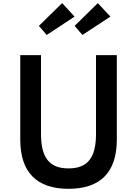

<svg xmlns="http://www.w3.org/2000/svg" viewBox="-20 -1172 862 1208"><path d="M674.5 -1067.5 595.5 -1152.5 449.5 -1009 498.5 -952ZM449 -1067.5 371 -1152.5 224.5 -1009 274 -952ZM411 16C612.5 16 715 -89 715 -293.5V-825H584V-329C584 -179 530.5 -112.5 411 -112.5C291.5 -112.5 238 -179 238 -329V-825H107.5V-293.5C107.5 -89 210.5 16 411 16Z"/></svg>

Font: Spartan SemiBold
Style: Regular
Weight: 600
Designer: Matt Bailey, Mirko Velimirovic
Foundry: Matt Bailey
Version: Version 1.003